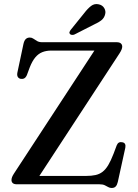

<svg xmlns="http://www.w3.org/2000/svg" viewBox="-20 -908 678 946"><path d="M569.1 -645.4 158.7 -17.8 99.2 -41.2H404.4Q430.7 -41.2 450.3 -45.5Q470 -49.7 485.2 -61.4Q500.5 -73.1 513.4 -94.6Q526.2 -116 539.4 -150.2L555.1 -192Q559.1 -202 566.1 -205.6Q573 -209.1 582.4 -207.1Q592.7 -205.4 596.2 -198.2Q599.6 -190.9 597.4 -179.9L560.4 -11.4Q557.1 3.1 550.2 10.6Q543.3 18.2 530.2 18.2Q520.8 18.2 513.2 13.7Q505.6 9.2 495.9 4.6Q486.3 0 470.2 0H63.4Q49.4 0 43 -5.7Q36.6 -11.4 36.6 -20.9Q36.6 -27.8 39.5 -35.4Q42.4 -43 48.7 -52.7L461.3 -683.4L475.8 -658.8H232.8Q208.3 -658.8 188.9 -651.2Q169.4 -643.6 154.3 -625.7Q139.2 -607.9 126.8 -576.6L112.3 -537.7Q107.2 -526.1 99.3 -521.9Q91.4 -517.8 82.4 -519.5Q72.6 -521.1 67.8 -528.9Q63 -536.7 65.6 -550.1L95.6 -691.6Q99.3 -708.1 106.9 -715.5Q114.5 -723 127 -723Q136.7 -723 144.7 -717.3Q152.8 -711.6 162.7 -705.8Q172.6 -700 187.6 -700H555Q568.7 -700 575.5 -694Q582.2 -688 582.2 -678.3Q582.2 -672.2 579 -663.9Q575.7 -655.6 569.1 -645.4ZM394.6 -843Q412.4 -866.3 429.1 -878.9Q445.8 -891.5 466.9 -886.6Q485.3 -882.4 493.7 -867.9Q502.1 -853.3 498.2 -838.4Q494.2 -820.1 480 -808.6Q465.7 -797.1 442.8 -786.9L346.5 -737.9Q341.1 -735.6 334.8 -736Q328.5 -736.4 324.7 -740.4Q320.6 -745.1 322.6 -750.4Q324.5 -755.6 328.1 -760.6Z"/></svg>

Font: Fraunces
Style: Regular
Weight: 900
Version: Version 1.000;[b76b70a41]